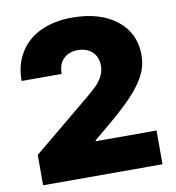

<svg xmlns="http://www.w3.org/2000/svg" viewBox="-82 -811 811 884"><g transform="rotate(-10 323.0 -368.5)"><path d="M48.3 0V-142L319.6 -366.5Q350.1 -391.7 366.8 -408.9Q383.5 -426.1 394.9 -448.5Q406.2 -470.9 406.2 -495.7Q406.2 -536.9 380.5 -561.1Q354.8 -585.2 313.2 -585.2Q271.3 -585.2 246.3 -560.2Q221.2 -535.2 221.6 -490.1H34.1Q34.1 -565.7 68.4 -621.8Q102.6 -677.9 165.8 -707.6Q229 -737.2 313.2 -737.2Q443.5 -737.2 521.1 -676Q598.7 -614.7 598.7 -512.8Q598.7 -479.8 589.5 -450.5Q580.3 -421.2 556.8 -386.2Q533.4 -351.2 493.1 -310.9Q452.8 -270.6 390.6 -218.8L322.4 -161.9V-157.7H606.5V0Z"/></g></svg>

Font: Karasuma Gothic
Style: Black
Weight: 900
Designer: Rasmus Andersson / Ryoko Nishizuka
Foundry: Genbu
Version: Version 1.00